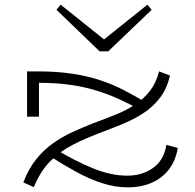

<svg xmlns="http://www.w3.org/2000/svg" viewBox="-20 -789 834 823"><path d="M662 -483 709 -465Q695 -408 665.5 -369.5Q636 -331 595.5 -304.5Q555 -278 506.5 -258Q458 -238 405 -218Q344 -195 290.5 -167.5Q237 -140 195 -97.5Q153 -55 125 13L80 -7Q102 -65 134.5 -105.5Q167 -146 207 -174.5Q247 -203 292 -223.5Q337 -244 383 -262Q432 -280 476.5 -298Q521 -316 558 -340Q595 -364 622 -398.5Q649 -433 662 -483ZM526 14Q473 14 417.5 -4Q362 -22 305.5 -53Q249 -84 190 -122L214 -152Q299 -100 377.5 -68Q456 -36 525 -36Q590 -36 636.5 -69.5Q683 -103 693 -168L742 -155Q734 -104 706.5 -66Q679 -28 633.5 -7Q588 14 526 14ZM96 -289V-483H140Q224 -483 290 -473Q356 -463 410 -445Q464 -427 511 -402.5Q558 -378 605 -350L582 -318Q538 -342 491.5 -363.5Q445 -385 393 -401Q341 -417 280.5 -425.5Q220 -434 147 -434V-289ZM612 -769 630 -747 444 -569H407L222 -747L240 -769L426 -620Z"/></svg>

Font: BioRhyme SemiExpanded Light
Style: Regular
Weight: 300
Width: 6
Designer: Aoife Mooney
Foundry: Aoife Mooney Type
Version: Version 1.600;gftools[0.9.33]